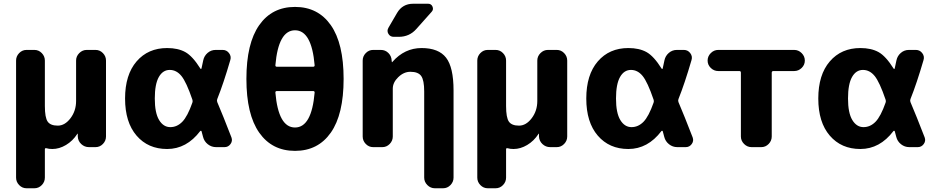

<svg xmlns="http://www.w3.org/2000/svg" viewBox="-20 -787 5010 1027"><path d="M122 220Q99 220 82.5 203Q66 186 66 163V-463Q66 -486 82.5 -503Q99 -520 122 -520H164Q187 -520 203.5 -503Q220 -486 220 -463V-220Q220 -158 235 -136.5Q250 -115 289 -115Q327 -115 357 -154.5Q387 -194 387 -247V-463Q387 -486 404 -503Q421 -520 444 -520H491Q514 -520 530.5 -503Q547 -486 547 -463V-57Q547 -34 530.5 -17Q514 0 491 0H456Q432 0 414.5 -16.5Q397 -33 396 -57V-71Q396 -72 395 -72Q393 -72 393 -70Q369 -33 333 -11.5Q297 10 260 10Q241 10 229 6Q220 4 220 11V163Q220 186 203.5 203Q187 220 164 220Z M888 -413Q851 -413 829.5 -375Q808 -337 808 -260Q808 -183 831 -145Q854 -107 891 -107Q927 -107 955 -135.5Q983 -164 1009 -238Q1012 -246 1009 -254Q977 -348 950.5 -380.5Q924 -413 888 -413ZM874 10Q772 10 710.5 -61.5Q649 -133 649 -260Q649 -387 710.5 -458.5Q772 -530 874 -530Q932 -530 971 -508.5Q1010 -487 1052 -420Q1056 -415 1058 -422L1067 -464Q1072 -488 1090.5 -504Q1109 -520 1134 -520H1171Q1192 -520 1205 -503Q1218 -486 1212 -466Q1176 -342 1142 -257Q1139 -249 1142 -241Q1172 -171 1218 -52Q1225 -33 1213 -16.5Q1201 0 1181 0H1136Q1111 0 1091.5 -15.5Q1072 -31 1066 -55Q1065 -60 1062 -70Q1059 -80 1058 -85Q1057 -87 1055 -87.5Q1053 -88 1051 -86Q978 10 874 10Z M1461 -300Q1453 -300 1453 -292Q1469 -105 1558 -105Q1647 -105 1663 -292Q1663 -300 1655 -300ZM1453 -438Q1453 -430 1461 -430H1655Q1663 -430 1663 -438Q1647 -625 1558 -625Q1469 -625 1453 -438ZM1749.5 -77.5Q1681 20 1558 20Q1435 20 1366.5 -77.5Q1298 -175 1298 -365Q1298 -555 1366.5 -652.5Q1435 -750 1558 -750Q1681 -750 1749.5 -652.5Q1818 -555 1818 -365Q1818 -175 1749.5 -77.5Z M1976 0Q1953 0 1936.5 -17Q1920 -34 1920 -57V-463Q1920 -486 1936.5 -503Q1953 -520 1976 -520H2017Q2041 -520 2057.5 -503.5Q2074 -487 2075 -463L2076 -455Q2076 -454 2077 -454L2079 -456Q2144 -530 2235 -530Q2326 -530 2366 -478.5Q2406 -427 2406 -303V163Q2406 186 2389.5 203Q2373 220 2350 220H2306Q2283 220 2266 203Q2249 186 2249 163V-298Q2249 -358 2233 -380.5Q2217 -403 2175 -403Q2140 -403 2110.5 -374.5Q2081 -346 2081 -313V-57Q2081 -34 2064.5 -17Q2048 0 2025 0ZM2190 -767H2270Q2287 -767 2293.5 -751.5Q2300 -736 2289 -724L2207 -632Q2170 -590 2113 -590H2086Q2067 -590 2057.5 -606Q2048 -622 2058 -639L2104 -718Q2133 -767 2190 -767Z M2589 220Q2566 220 2549.5 203Q2533 186 2533 163V-463Q2533 -486 2549.5 -503Q2566 -520 2589 -520H2631Q2654 -520 2670.5 -503Q2687 -486 2687 -463V-220Q2687 -158 2702 -136.5Q2717 -115 2756 -115Q2794 -115 2824 -154.5Q2854 -194 2854 -247V-463Q2854 -486 2871 -503Q2888 -520 2911 -520H2958Q2981 -520 2997.5 -503Q3014 -486 3014 -463V-57Q3014 -34 2997.5 -17Q2981 0 2958 0H2923Q2899 0 2881.5 -16.5Q2864 -33 2863 -57V-71Q2863 -72 2862 -72Q2860 -72 2860 -70Q2836 -33 2800 -11.5Q2764 10 2727 10Q2708 10 2696 6Q2687 4 2687 11V163Q2687 186 2670.5 203Q2654 220 2631 220Z M3355 -413Q3318 -413 3296.5 -375Q3275 -337 3275 -260Q3275 -183 3298 -145Q3321 -107 3358 -107Q3394 -107 3422 -135.5Q3450 -164 3476 -238Q3479 -246 3476 -254Q3444 -348 3417.5 -380.5Q3391 -413 3355 -413ZM3341 10Q3239 10 3177.5 -61.5Q3116 -133 3116 -260Q3116 -387 3177.5 -458.5Q3239 -530 3341 -530Q3399 -530 3438 -508.5Q3477 -487 3519 -420Q3523 -415 3525 -422L3534 -464Q3539 -488 3557.5 -504Q3576 -520 3601 -520H3638Q3659 -520 3672 -503Q3685 -486 3679 -466Q3643 -342 3609 -257Q3606 -249 3609 -241Q3639 -171 3685 -52Q3692 -33 3680 -16.5Q3668 0 3648 0H3603Q3578 0 3558.5 -15.5Q3539 -31 3533 -55Q3532 -60 3529 -70Q3526 -80 3525 -85Q3524 -87 3522 -87.5Q3520 -88 3518 -86Q3445 10 3341 10Z M3822 -407Q3799 -407 3782 -423.5Q3765 -440 3765 -463Q3765 -486 3782 -503Q3799 -520 3822 -520H4228Q4251 -520 4268 -503Q4285 -486 4285 -463Q4285 -440 4268 -423.5Q4251 -407 4228 -407H4117Q4108 -407 4108 -398V-57Q4108 -34 4091.5 -17Q4075 0 4052 0H4000Q3977 0 3960 -17Q3943 -34 3943 -57V-398Q3943 -407 3935 -407Z M4596 -413Q4559 -413 4537.5 -375Q4516 -337 4516 -260Q4516 -183 4539 -145Q4562 -107 4599 -107Q4635 -107 4663 -135.5Q4691 -164 4717 -238Q4720 -246 4717 -254Q4685 -348 4658.5 -380.5Q4632 -413 4596 -413ZM4582 10Q4480 10 4418.5 -61.5Q4357 -133 4357 -260Q4357 -387 4418.5 -458.5Q4480 -530 4582 -530Q4640 -530 4679 -508.5Q4718 -487 4760 -420Q4764 -415 4766 -422L4775 -464Q4780 -488 4798.5 -504Q4817 -520 4842 -520H4879Q4900 -520 4913 -503Q4926 -486 4920 -466Q4884 -342 4850 -257Q4847 -249 4850 -241Q4880 -171 4926 -52Q4933 -33 4921 -16.5Q4909 0 4889 0H4844Q4819 0 4799.5 -15.5Q4780 -31 4774 -55Q4773 -60 4770 -70Q4767 -80 4766 -85Q4765 -87 4763 -87.5Q4761 -88 4759 -86Q4686 10 4582 10Z"/></svg>

Font: Rounded Mplus 1c ExtraBold
Style: Regular
Weight: 800
Version: Version 1.059.20150529